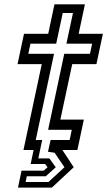

<svg xmlns="http://www.w3.org/2000/svg" viewBox="-20 -697 498 892"><path d="M63.5 174.5 80 96H182.5L201 80L189.5 65H122.5L136 0H89L174 -399H61.5L91.5 -540H204L233 -677H374.5L345.5 -540H458L428 -399H315.5L260.5 -141.5H369.5L339.5 0H270L322.5 80L221 174.5ZM99 148.5H205L279.5 80L233.5 12.5L203 8L215 -46.5H303.5L313.5 -94H203.5L278.5 -447H398L408 -494H288.5L319 -636.5H271.5L241 -494H121.5L111.5 -447H231L146 -46.5H176L158 39H209.5L239 80L192.5 122H104.5Z"/></svg>

Font: Tourney Expanded Medium
Style: Italic
Weight: 500
Width: 7
Italic angle: -12°
Designer: Tyler Finck
Foundry: Etcetera Type Co
Version: Version 1.010; ttfautohint (v1.8.3)